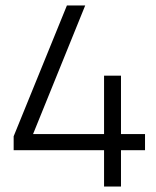

<svg xmlns="http://www.w3.org/2000/svg" viewBox="-20 -680 570 703"><path d="M361 3V-130H30V-181L225 -660H292L101 -189H361V-403H423V-189H511V-130H423V3Z"/></svg>

Font: TypoPRO Titillium Text
Style: 250 wt
Weight: 300
Designer: Accademia di Belle Arti di Urbino and others
Foundry: Accademia di Belle Arti di Urbino and others.
Version: Version 25.000